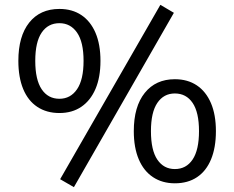

<svg xmlns="http://www.w3.org/2000/svg" viewBox="-20 -750 970 795"><path d="M286 25 229 -8 644 -730 700 -697ZM226 -282Q173 -282 134.5 -307.5Q96 -333 76 -381.5Q56 -430 56 -498Q56 -600 101 -656.5Q146 -713 226 -713Q279 -713 317 -687.5Q355 -662 375.5 -614Q396 -566 396 -498Q396 -430 375.5 -382Q355 -334 317 -308Q279 -282 226 -282ZM226 -341Q272 -341 299 -380.5Q326 -420 326 -498Q326 -576 299 -615Q272 -654 226 -654Q179 -654 152.5 -615Q126 -576 126 -498Q126 -420 152.5 -380.5Q179 -341 226 -341ZM704 9Q652 9 613.5 -16.5Q575 -42 554.5 -90.5Q534 -139 534 -207Q534 -309 579.5 -365.5Q625 -422 704 -422Q757 -422 795 -396.5Q833 -371 853.5 -323Q874 -275 874 -207Q874 -139 854 -90.5Q834 -42 796 -16.5Q758 9 704 9ZM704 -50Q751 -50 777.5 -89.5Q804 -129 804 -207Q804 -285 777.5 -324Q751 -363 704 -363Q658 -363 631.5 -324Q605 -285 605 -207Q605 -128 631.5 -89Q658 -50 704 -50Z"/></svg>

Font: NunitoSans1
Style: Book
Weight: 400
Designer: Vernon Adams
Foundry: Vernon Adams
Version: Version 3.101;gftools[0.9.27]